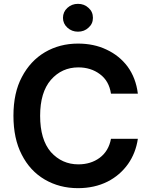

<svg xmlns="http://www.w3.org/2000/svg" viewBox="-20 -967 784 1000"><path d="M558 -479Q548 -546 500 -581Q453 -616 388 -616Q302 -616 245 -551Q189 -486 189 -364Q189 -240 245 -175Q303 -111 388 -111Q453 -111 499 -145Q546 -180 558 -244H698Q687 -170 647 -113Q605 -54 540 -21Q472 13 386 13Q290 13 213 -32Q136 -77 93 -162Q50 -245 50 -364Q50 -484 94 -566Q138 -650 214 -695Q291 -740 386 -740Q469 -740 534 -709Q601 -678 644 -621Q688 -561 698 -479ZM331 -823Q308 -844 308 -874Q308 -905 331 -926Q354 -947 386 -947Q419 -947 441 -926Q464 -906 464 -874Q464 -843 441 -823Q419 -802 386 -802Q354 -802 331 -823Z"/></svg>

Font: Sinter Bold
Style: Regular
Weight: 700
Foundry: Adobe & rsms
Version: Version 1.000